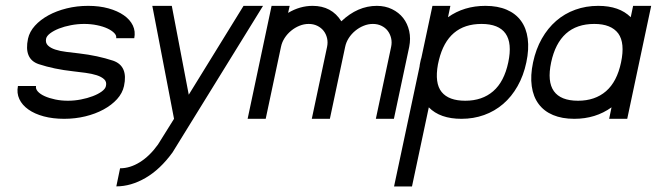

<svg xmlns="http://www.w3.org/2000/svg" viewBox="-20 -414 2289 669"><path d="M384.8 -280.8Q386.7 -290 378.2 -298.8Q369.6 -307.6 354.5 -314.7Q339.4 -321.8 318.1 -326.2Q296.9 -330.6 273.4 -330.6Q250 -330.6 227.1 -326.2Q204.1 -321.8 185.5 -314.5Q167 -307.1 154.8 -297.9Q142.6 -288.6 140.6 -279.3Q137.7 -264.6 147 -255.6Q156.2 -246.6 172.9 -241.2Q189.5 -235.8 211.2 -233.2Q232.9 -230.5 254.9 -228Q288.1 -224.1 317.6 -217.8Q347.2 -211.4 374 -202.6Q427.2 -184.1 412.1 -114.3Q406.7 -89.4 387.9 -68.6Q369.1 -47.9 340.8 -32.5Q312.5 -17.1 277.1 -8.5Q241.7 0 203.6 0Q164.6 0 132.6 -8.5Q100.6 -17.1 78.9 -32.5Q57.1 -47.9 47.4 -68.8Q37.6 -89.8 42.5 -114.3H105.5Q103.5 -104.5 111.8 -95.2Q120.1 -85.9 135.7 -78.9Q151.4 -71.8 172.4 -67.4Q193.4 -63 216.8 -63Q239.3 -63 262 -67.4Q284.7 -71.8 303.2 -78.9Q321.8 -85.9 334.5 -95.2Q347.2 -104.5 349.1 -114.3Q352.5 -128.9 343 -137.7Q333.5 -146.5 316.9 -151.9Q300.3 -157.2 278.3 -160.2Q256.3 -163.1 235.4 -165.5Q168 -172.9 115.2 -190.4Q62.5 -208 77.6 -279.3Q83 -303.7 101.8 -324.5Q120.6 -345.2 148.7 -360.6Q176.8 -376 212.4 -384.8Q248 -393.6 287.1 -393.6Q326.2 -393.6 357.9 -384.8Q389.6 -376 411.4 -360.8Q433.1 -345.7 442.9 -325.2Q452.6 -304.7 447.8 -280.8Z M578.6 -393.6 637.7 -84 828.6 -393.6H896.5L581.1 117.2Q538.1 176.3 487.3 205.8Q436.5 235.4 385.3 235.4L398.4 172.4Q433.1 172.4 467.3 151.1Q501.5 129.9 530.3 89.8L586.4 0L510.7 -393.6Z M1069.3 -393.6Q1135.7 -393.6 1169.4 -339.8Q1226.1 -393.6 1293 -393.6Q1322.3 -393.6 1345.9 -382.1Q1369.6 -370.6 1384.8 -351.3Q1399.9 -332 1405.8 -305.9Q1411.6 -279.8 1405.8 -250.5L1352.5 0H1289.6L1342.8 -250.5Q1346.2 -266.6 1342.8 -281Q1339.4 -295.4 1331.1 -306.4Q1322.8 -317.4 1309.3 -324Q1295.9 -330.6 1279.3 -330.6Q1262.7 -330.6 1247.1 -324.2Q1231.4 -317.9 1218 -306.9Q1204.6 -295.9 1195.3 -281.5Q1186 -267.1 1182.6 -250.5L1129.4 0H1066.4L1119.6 -250.5Q1123 -266.6 1119.6 -281Q1116.2 -295.4 1107.7 -306.4Q1099.1 -317.4 1085.7 -324Q1072.3 -330.6 1055.7 -330.6Q1039.1 -330.6 1023.4 -324.2Q1007.8 -317.9 994.4 -306.9Q981 -295.9 971.7 -281.5Q962.4 -267.1 959 -250.5L905.8 0H842.8L926.3 -393.6H989.3L983.9 -369.1Q1024.9 -393.6 1069.3 -393.6Z M1549.3 -393.6 1541 -354Q1596.7 -393.6 1671.4 -393.6Q1714.4 -393.6 1745.6 -380.1Q1776.9 -366.7 1795.4 -341.3Q1814 -315.9 1818.8 -279.3Q1823.7 -242.7 1814 -196.8Q1804.2 -150.4 1783.4 -113.8Q1762.7 -77.1 1733.2 -51.8Q1703.6 -26.4 1666.7 -13.2Q1629.9 0 1587.9 0Q1513.2 0 1474.1 -40L1415.5 235.8H1353L1441.9 -182.1Q1441.9 -184.6 1442.6 -188.2Q1443.4 -191.9 1444.3 -196.8Q1445.3 -202.1 1446.3 -206.1Q1447.3 -210 1448.2 -212.4L1486.8 -393.6ZM1509.3 -204.6 1505.9 -189.5Q1494.1 -124 1518.8 -93.5Q1543.5 -63 1601.1 -63Q1660.2 -63 1698.5 -96.2Q1736.8 -129.4 1751 -196.8Q1765.1 -263.7 1741.5 -297.1Q1717.8 -330.6 1657.7 -330.6Q1540 -330.6 1509.3 -204.6Z M2249 -393.6 2165.5 0H2102.5L2110.8 -40Q2055.2 0 1981 0Q1938.5 0 1907 -13.2Q1875.5 -26.4 1856.7 -51.8Q1837.9 -77.1 1832.8 -113.8Q1827.6 -150.4 1837.4 -196.8Q1847.2 -242.7 1867.9 -279.3Q1888.7 -315.9 1918 -341.3Q1947.3 -366.7 1984.4 -380.1Q2021.5 -393.6 2064.5 -393.6Q2138.2 -393.6 2177.7 -354L2186 -393.6ZM2134.3 -297.4Q2109.4 -330.6 2050.8 -330.6Q1989.7 -330.6 1952.1 -296.9Q1914.6 -263.2 1900.4 -196.8Q1886.2 -129.9 1909.9 -96.4Q1933.6 -63 1994.1 -63Q2053.2 -63 2091.6 -96.2Q2129.9 -129.4 2144 -196.8Q2158.2 -264.2 2134.3 -297.4Z"/></svg>

Font: Fibel Nord
Style: Italic
Weight: 400
Designer: Peter Wiegel
Foundry: Peter Wioegel
Version: Version 000.000